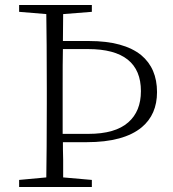

<svg xmlns="http://www.w3.org/2000/svg" viewBox="-20 -743 686 763"><path d="M345 0V-28L231 -38C231 -53 231 -77 231 -108C230 -139 230 -162 230 -178H325C423 -178 496 -198 543 -237C584 -271 604 -318 604 -377C604 -440 583 -489 541 -524C495 -561 426 -580 334 -580H230L231 -687L345 -696V-723H56V-696L164 -687C165 -622 166 -523 166 -390V-333C166 -201 165 -103 164 -38L56 -28V0ZM229 -211C229 -252 229 -292 229 -333V-391C229 -461 229 -513 230 -548H330C470 -548 540 -492 540 -381C540 -327 523 -286 490 -257C455 -226 402 -211 331 -211Z"/></svg>

Font: AllPunType ExtraLight
Style: Regular
Weight: 280
Version: 1.0